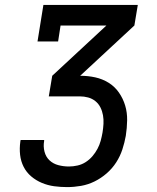

<svg xmlns="http://www.w3.org/2000/svg" viewBox="-20 -755 640 783"><path d="M254 8Q227 8 201 4.5Q175 1 151 -9Q127 -19 107.5 -35.5Q88 -52 76.5 -74.5Q65 -97 62 -123.5Q59 -150 63 -178L64 -184H160V-180Q156 -158 161.5 -136.5Q167 -115 182 -101Q197 -87 218 -81.5Q239 -76 261 -76Q278 -76 296 -80Q314 -84 329.5 -94Q345 -104 357 -118Q369 -132 377.5 -148Q386 -164 390.5 -180.5Q395 -197 398 -214Q401 -232 402 -250Q403 -268 400 -285Q397 -302 389.5 -317Q382 -332 369 -342.5Q356 -353 339.5 -357.5Q323 -362 305 -362H179L193 -446L414 -651H227L217 -586H133L157 -735H542L528 -651L307 -446Q339 -446 368.5 -439.5Q398 -433 423 -417.5Q448 -402 465 -377.5Q482 -353 490.5 -324.5Q499 -296 498.5 -264.5Q498 -233 493 -201Q488 -173 479 -145.5Q470 -118 454 -93Q438 -68 415 -48Q392 -28 365.5 -15Q339 -2 310.5 3Q282 8 254 8Z"/></svg>

Font: Iosevka HT Medium Extended
Style: Italic
Weight: 500
Width: 7
Italic angle: -9°
Monospace: yes
Designer: Belleve Invis
Foundry: Belleve Invis
Version: Version 32.3.0; ttfautohint (v1.8.4)